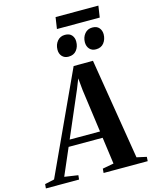

<svg xmlns="http://www.w3.org/2000/svg" viewBox="-232 -1192 1018 1289"><g transform="rotate(-15 277.0 -547.0)"><path d="M-77.5 0 -75 -29.5 -9 -44 315 -745.5 449.5 -746 564 -44.5 632 -29.5 630 0H323.5L326 -29.5L404 -44L378.5 -230H142L61.5 -43.5L156 -29.5L153 0ZM161.5 -275.5H372.5L331.5 -573.5L323.5 -657.5L297 -590.5ZM299 -815Q271 -815 254.5 -833.2Q238 -851.5 238.5 -880Q239 -915 259.2 -939Q279.5 -963 312.5 -963Q344 -963 359.5 -944.5Q375 -926 374.5 -899.5Q374.5 -864.5 355 -839.8Q335.5 -815 299 -815ZM489.5 -815Q461.5 -815 445.2 -833.2Q429 -851.5 429 -880Q429.5 -915 449.5 -939Q469.5 -963 502.5 -963Q534 -963 549.5 -944.5Q565 -926 565 -899.5Q564.5 -864.5 545.2 -839.8Q526 -815 489.5 -815ZM283 -1094.5H580.5L568.5 -1014.5H271Z"/></g></svg>

Font: Merriweather 96pt
Style: Bold Italic
Weight: 700
Italic angle: -7.8°
Version: Version 2.101